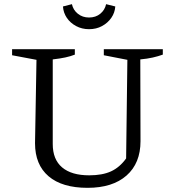

<svg xmlns="http://www.w3.org/2000/svg" viewBox="-20 -891 821 921"><path d="M400 10Q278 10 213 -45.5Q148 -101 148 -204L155 -604L38 -626V-655H339V-629Q319 -621 293.5 -615.5Q268 -610 233 -606V-200Q233 -126 278 -88Q323 -50 408 -50Q471 -50 512.5 -69Q554 -88 585 -131L591 -604L478 -626V-655H761V-629Q739 -621 712.5 -615Q686 -609 653 -606L654 -214Q654 -108 587 -49Q520 10 400 10ZM407 -751Q373 -751 345 -766Q317 -781 300.5 -805.5Q284 -830 282 -860L325 -871Q331 -843 353.5 -825Q376 -807 407 -807Q439 -807 461 -825Q483 -843 489 -871L533 -860Q531 -830 514 -805.5Q497 -781 469.5 -766Q442 -751 407 -751Z"/></svg>

Font: Piazzolla Thin
Style: Regular
Weight: 400
Version: Version 2.001